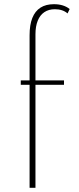

<svg xmlns="http://www.w3.org/2000/svg" viewBox="-20 -895 375 915"><path d="M121 0V-491H79V-512H121V-727Q121 -776.5 134 -809.2Q147 -842 172.8 -858.5Q198.5 -875 237 -875Q260.5 -875 279 -869.2Q297.5 -863.5 312 -852L302 -831Q279 -851 241.5 -851Q212 -851 191.2 -837Q170.5 -823 159.8 -796.2Q149 -769.5 149 -732V-512H285V-491H149V0Z"/></svg>

Font: Spartan Thin Thin
Style: Regular
Weight: 250
Version: Version 1.004